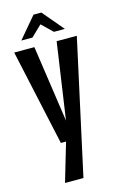

<svg xmlns="http://www.w3.org/2000/svg" viewBox="-130 -713 598 966"><g transform="rotate(-15 169.0 -229.5)"><path d="M142 0H115L6 -500H111L169 -102L227 -500H332L179 200H83ZM149 -659H190L283 -549H226L170 -603L114 -549H56Z"/></g></svg>

Font: Piscolabis
Style: Regular
Weight: 400
Designer: Ariel Martín Pérez
Foundry: Tunera Type Foundry
Version: Version 1.000